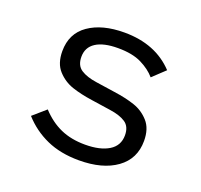

<svg xmlns="http://www.w3.org/2000/svg" viewBox="-100 -640 800 764"><g transform="rotate(20 300.0 -258.0)"><path d="M67 -89 121 -136Q159 -95 204 -75Q249 -55 308 -55Q371 -55 408 -77.5Q445 -100 445 -144Q445 -181 421 -197Q397 -213 354 -219L273 -231Q224 -238 187 -250.5Q150 -263 123 -292.5Q96 -322 96 -374Q96 -449 153 -488.5Q210 -528 304 -528Q436 -528 514 -445L462 -396Q439 -423 400.5 -442Q362 -461 301 -461Q240 -461 207.5 -440Q175 -419 175 -379Q175 -342 199.5 -326Q224 -310 266 -304L347 -292Q397 -285 434 -272.5Q471 -260 497.5 -230.5Q524 -201 524 -149Q524 -73 465 -30.5Q406 12 306 12Q228 12 169 -14.5Q110 -41 67 -89Z"/></g></svg>

Font: iA Writer Mono V
Style: Regular
Weight: 400
Designer: Mike Abbink, Paul van der Laan, Pieter van Rosmalen
Foundry: Bold Monday
Version: Version 2.000